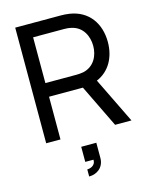

<svg xmlns="http://www.w3.org/2000/svg" viewBox="-146 -841 938 1203"><g transform="rotate(-15 323.5 -239.5)"><path d="M626 0 481.3 -296.9C565.6 -332.3 610.4 -414.6 610.4 -513.5C610.4 -633.3 545.8 -727.1 425 -745.8C405.2 -749 384.4 -750 369.8 -750H72.9V0H165.6V-277.1H369.8H385.4L519.8 0ZM366.7 -365.6H165.6V-662.5H366.7C379.2 -662.5 397.9 -661.5 413.5 -657.3C485.4 -641.7 515.6 -576 515.6 -513.5C515.6 -451 485.4 -386.5 413.5 -369.8C397.9 -366.7 379.2 -365.6 366.7 -365.6ZM279.2 176H332.3C334.4 217.7 292.7 225 279.2 225V270.8C331.2 270.8 377.1 237.5 377.1 176V78.1H279.2Z"/></g></svg>

Font: Manrope3 Medium
Style: Regular
Weight: 500
Width: 4
Designer: Mikhail Sharanda
Foundry: Mikhail Sharanda
Version: Version 3.000;PS 003.000;hotconv 1.0.88;makeotf.lib2.5.64775